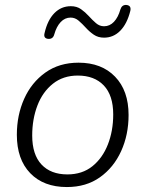

<svg xmlns="http://www.w3.org/2000/svg" viewBox="-20 -747 587 775"><path d="M250 8Q156 8 102 -48Q48 -104 48 -203Q48 -282 77.5 -348Q107 -414 163 -454Q219 -494 297 -494Q390 -494 444.5 -437.5Q499 -381 499 -283Q499 -203 469 -137Q439 -71 383.5 -31.5Q328 8 250 8ZM252 -43Q312 -43 353 -76Q394 -109 415.5 -164Q437 -219 437 -285Q437 -362 399 -402Q361 -442 294 -442Q235 -442 193.5 -409Q152 -376 131 -321Q110 -266 110 -200Q110 -123 147.5 -83Q185 -43 252 -43ZM175 -590Q154 -592 160 -614Q172 -666 199.5 -694Q227 -722 266 -722Q290 -722 307 -710Q324 -698 338.5 -682Q353 -666 367.5 -653.5Q382 -641 400 -641Q423 -641 440 -659Q457 -677 466 -709Q472 -728 490 -727Q511 -725 506 -703Q493 -651 465.5 -623Q438 -595 400 -595Q376 -595 358.5 -607Q341 -619 326.5 -635Q312 -651 297.5 -663.5Q283 -676 265 -676Q242 -676 225 -658Q208 -640 199 -608Q194 -589 175 -590Z"/></svg>

Font: Nunito Light
Style: Italic
Weight: 300
Italic angle: -9°
Designer: Vernon Adams
Foundry: Vernon Adams
Version: Version 3.601; ttfautohint (v1.8.2.53-6de2)